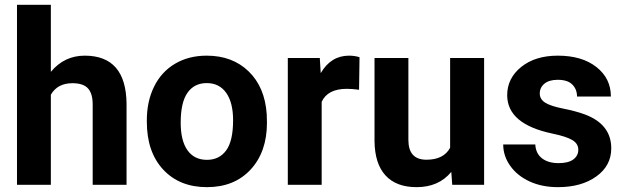

<svg xmlns="http://www.w3.org/2000/svg" viewBox="-20 -770 2603 800"><path d="M191.9 -470.7Q248 -538.1 333 -538.1Q504.9 -538.1 507.3 -338.4V0H366.2V-334.5Q366.2 -379.9 346.7 -401.6Q327.1 -423.3 281.7 -423.3Q219.7 -423.3 191.9 -375.5V0H50.8V-750H191.9Z M591.8 -269Q591.8 -347.7 622.1 -409.2Q652.3 -470.7 709.2 -504.4Q766.1 -538.1 841.3 -538.1Q948.2 -538.1 1015.9 -472.7Q1083.5 -407.2 1091.3 -294.9L1092.3 -258.8Q1092.3 -137.2 1024.4 -63.7Q956.5 9.8 842.3 9.8Q728 9.8 659.9 -63.5Q591.8 -136.7 591.8 -262.7ZM732.9 -258.8Q732.9 -183.6 761.2 -143.8Q789.6 -104 842.3 -104Q893.6 -104 922.4 -143.3Q951.2 -182.6 951.2 -269Q951.2 -342.8 922.4 -383.3Q893.6 -423.8 841.3 -423.8Q789.6 -423.8 761.2 -383.5Q732.9 -343.3 732.9 -258.8Z M1476.1 -396Q1447.3 -399.9 1425.3 -399.9Q1345.2 -399.9 1320.3 -345.7V0H1179.2V-528.3H1312.5L1316.4 -465.3Q1358.9 -538.1 1434.1 -538.1Q1457.5 -538.1 1478 -531.7Z M1860.4 -53.7Q1808.1 9.8 1715.8 9.8Q1630.9 9.8 1586.2 -39.1Q1541.5 -87.9 1540.5 -182.1V-528.3H1681.6V-187Q1681.6 -104.5 1756.8 -104.5Q1828.6 -104.5 1855.5 -154.3V-528.3H1997.1V0H1864.3Z M2389.6 -146Q2389.6 -171.9 2364 -186.8Q2338.4 -201.7 2281.7 -213.4Q2093.3 -252.9 2093.3 -373.5Q2093.3 -443.8 2151.6 -491Q2210 -538.1 2304.2 -538.1Q2404.8 -538.1 2465.1 -490.7Q2525.4 -443.4 2525.4 -367.7H2384.3Q2384.3 -397.9 2364.7 -417.7Q2345.2 -437.5 2303.7 -437.5Q2268.1 -437.5 2248.5 -421.4Q2229 -405.3 2229 -380.4Q2229 -356.9 2251.2 -342.5Q2273.4 -328.1 2326.2 -317.6Q2378.9 -307.1 2415 -293.9Q2526.9 -252.9 2526.9 -151.9Q2526.9 -79.6 2464.8 -34.9Q2402.8 9.8 2304.7 9.8Q2238.3 9.8 2186.8 -13.9Q2135.3 -37.6 2106 -78.9Q2076.7 -120.1 2076.7 -168H2210.4Q2212.4 -130.4 2238.3 -110.4Q2264.2 -90.3 2307.6 -90.3Q2348.1 -90.3 2368.9 -105.7Q2389.6 -121.1 2389.6 -146Z"/></svg>

Font: Vazir FD
Style: Bold-FD
Weight: 700
Designer: Saber Rastikerdar
Foundry: Saber Rastikerdar
Version: Version 30.1.0